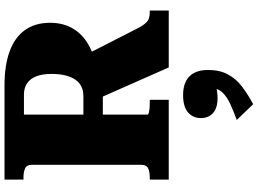

<svg xmlns="http://www.w3.org/2000/svg" viewBox="-162 -588 1115 830"><g transform="rotate(-90 395.0 -172.5)"><path d="M378 -319 519 0H765V-82H756Q743 -82 732 -85.5Q721 -89 711.5 -99Q702 -109 692 -127L574 -358ZM315 -92V-626H401Q431 -626 451 -612Q471 -598 481 -571.5Q491 -545 491 -506Q491 -464 480.5 -433Q470 -402 449 -385.5Q428 -369 395 -369H288V-285H441Q447 -289 451 -291.5Q455 -294 459.5 -297.5Q464 -301 470 -306Q549 -313 603 -339.5Q657 -366 684.5 -410Q712 -454 712 -513Q712 -577 681 -621Q650 -665 589.5 -687.5Q529 -710 441 -710H34V-628H44Q67 -628 82.5 -621Q98 -614 98 -592V-118Q98 -96 82.5 -89Q67 -82 44 -82H34V0H379V-82H367Q357 -82 347.5 -82.5Q338 -83 330.5 -84.5Q323 -86 319 -87.5Q315 -89 315 -92ZM360 365 292 294Q330 280 360.5 266Q391 252 409.5 233.5Q428 215 429 187L445 199Q433 206 418 208.5Q403 211 386 211Q344 211 322 191.5Q300 172 300 139Q300 105 324.5 83.5Q349 62 399 62Q453 62 480.5 89.5Q508 117 508 170Q508 220 489 255.5Q470 291 436.5 316.5Q403 342 360 365Z"/></g></svg>

Font: Roboto Serif 20pt ExtraBold
Style: Regular
Weight: 800
Version: Version 1.008